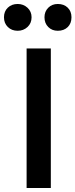

<svg xmlns="http://www.w3.org/2000/svg" viewBox="-55 -947 380 967"><path d="M201 -703H79V0H201ZM-35 -860Q-35 -830 -15.5 -811Q4 -792 34 -792Q63 -792 83.5 -811Q104 -830 104 -860Q104 -889 83.5 -908Q63 -927 34 -927Q4 -927 -15.5 -908.5Q-35 -890 -35 -860ZM169 -860Q169 -830 188 -811Q207 -792 236 -792Q267 -792 286 -810.5Q305 -829 305 -860Q305 -890 286 -908.5Q267 -927 236 -927Q207 -927 188 -908Q169 -889 169 -860Z"/></svg>

Font: Geom Medium
Style: Bold
Weight: 500
Version: Version 1.102